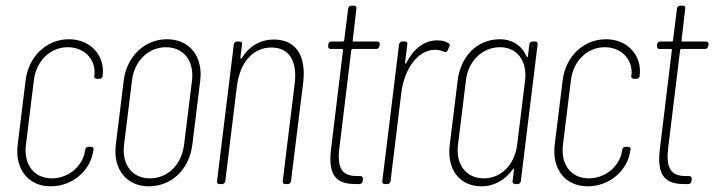

<svg xmlns="http://www.w3.org/2000/svg" viewBox="-20 -647 2511 675"><path d="M158 8C239 8 300 -52 308 -118L309 -121C310 -127 306 -131 300 -131H291C285 -131 280 -127 280 -121L279 -118C273 -68 225 -20 162 -20C100 -20 63 -68 71 -137L99 -364C107 -433 157 -481 218 -481C281 -481 318 -433 312 -383L311 -380C311 -374 314 -370 320 -370H330C335 -370 340 -374 341 -380V-383C349 -448 302 -509 222 -509C143 -509 80 -448 70 -364L42 -137C32 -52 80 8 158 8Z M503 8C584 8 645 -52 656 -137L684 -364C694 -448 647 -509 567 -509C488 -509 425 -448 415 -364L387 -137C377 -52 425 8 503 8ZM507 -20C445 -20 408 -68 416 -137L444 -364C452 -433 502 -481 563 -481C626 -481 663 -433 655 -364L627 -137C618 -68 570 -20 507 -20Z M943 -508C896 -508 856 -485 830 -443C828 -440 825 -440 825 -444L831 -491C832 -497 829 -501 823 -501H813C807 -501 803 -497 802 -491L743 -10C742 -4 746 0 751 0H761C767 0 771 -4 772 -10L813 -345C824 -429 870 -480 934 -480C996 -480 1026 -433 1016 -353L974 -10C973 -4 977 0 982 0H992C998 0 1002 -4 1003 -10L1046 -357C1057 -452 1020 -508 943 -508Z M1314 -485 1315 -491C1316 -497 1312 -501 1306 -501H1223C1221 -501 1219 -503 1220 -505L1233 -617C1234 -623 1231 -627 1225 -627H1215C1209 -627 1205 -623 1204 -617L1190 -505C1190 -503 1188 -501 1186 -501H1145C1139 -501 1135 -497 1134 -491V-485C1133 -479 1136 -475 1142 -475H1183C1185 -475 1186 -473 1186 -471L1144 -124C1131 -23 1169 0 1229 0H1244C1250 0 1254 -4 1255 -10L1256 -18C1256 -24 1253 -28 1247 -28H1237C1187 -28 1164 -49 1173 -126L1215 -471C1216 -473 1218 -475 1220 -475H1303C1309 -475 1313 -479 1314 -485Z M1517 -505C1471 -505 1434 -475 1409 -427C1407 -422 1404 -422 1404 -426L1412 -491C1413 -497 1410 -501 1404 -501H1394C1388 -501 1384 -497 1383 -491L1324 -10C1323 -4 1327 0 1332 0H1342C1348 0 1352 -4 1353 -10L1391 -322C1402 -407 1450 -471 1508 -472C1523 -472 1532 -469 1541 -465C1546 -462 1551 -464 1554 -470L1559 -482C1562 -487 1562 -492 1557 -495C1547 -501 1536 -505 1517 -505Z M1841 -491 1836 -450C1836 -446 1833 -445 1831 -449C1815 -486 1782 -509 1737 -509C1658 -509 1599 -449 1589 -364L1561 -137C1551 -52 1595 8 1673 8C1718 8 1757 -15 1783 -52C1785 -56 1788 -55 1787 -51L1782 -10C1781 -4 1785 0 1791 0H1800C1806 0 1810 -4 1811 -10L1870 -491C1871 -497 1868 -501 1862 -501H1852C1846 -501 1842 -497 1841 -491ZM1681 -20C1619 -20 1582 -68 1590 -137L1618 -364C1626 -433 1676 -481 1738 -481C1798 -481 1834 -433 1826 -364L1798 -137C1789 -68 1742 -20 1681 -20Z M2046 8C2127 8 2188 -52 2196 -118L2197 -121C2198 -127 2194 -131 2188 -131H2179C2173 -131 2168 -127 2168 -121L2167 -118C2161 -68 2113 -20 2050 -20C1988 -20 1951 -68 1959 -137L1987 -364C1995 -433 2045 -481 2106 -481C2169 -481 2206 -433 2200 -383L2199 -380C2199 -374 2202 -370 2208 -370H2218C2223 -370 2228 -374 2229 -380V-383C2237 -448 2190 -509 2110 -509C2031 -509 1968 -448 1958 -364L1930 -137C1920 -52 1968 8 2046 8Z M2470 -485 2471 -491C2472 -497 2468 -501 2462 -501H2379C2377 -501 2375 -503 2376 -505L2389 -617C2390 -623 2387 -627 2381 -627H2371C2365 -627 2361 -623 2360 -617L2346 -505C2346 -503 2344 -501 2342 -501H2301C2295 -501 2291 -497 2290 -491V-485C2289 -479 2292 -475 2298 -475H2339C2341 -475 2342 -473 2342 -471L2300 -124C2287 -23 2325 0 2385 0H2400C2406 0 2410 -4 2411 -10L2412 -18C2412 -24 2409 -28 2403 -28H2393C2343 -28 2320 -49 2329 -126L2371 -471C2372 -473 2374 -475 2376 -475H2459C2465 -475 2469 -479 2470 -485Z"/></svg>

Font: Barlow Condensed Thin
Style: Italic
Weight: 250
Width: 3
Italic angle: -7°
Designer: Jeremy Tribby
Foundry: Tribby Type
Version: Version 1.422;hotconv 1.0.109;makeotfexe 2.5.65596